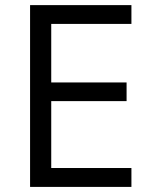

<svg xmlns="http://www.w3.org/2000/svg" viewBox="-20 -734 596 754"><path d="M496.1 0H98.1V-713.9H496.1V-640.1H181.2V-410.2H477.1V-336.9H181.2V-74.2H496.1Z"/></svg>

Font: f02132580
Style: Regular
Weight: 400
Foundry: Ascender Corporation
Version: Version 1.10